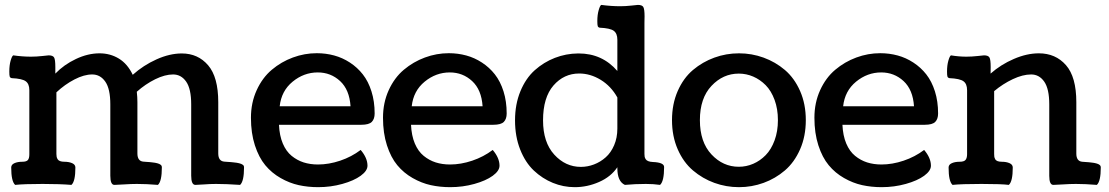

<svg xmlns="http://www.w3.org/2000/svg" viewBox="-20 -753 4538 786"><path d="M206.5 -478.5V-451.7Q241.7 -488.3 290.8 -511.5Q339.8 -534.7 387.7 -534.7Q431.2 -534.7 466.6 -513.2Q502 -491.7 523.4 -446.8Q566.9 -485.8 620.8 -510Q674.8 -534.2 724.1 -534.2Q790.5 -534.2 832 -485.8Q873.5 -437.5 873.5 -334.5V-125Q873.5 -93.3 898.4 -91.3Q903.3 -90.8 911.9 -90.3Q920.4 -89.8 925.3 -89.4Q930.2 -88.9 937.5 -88.1Q944.8 -87.4 949.2 -86.7Q953.6 -85.9 959 -84.7Q964.4 -83.5 967.5 -82Q970.7 -80.6 973.6 -78.6Q976.6 -76.7 977.8 -74Q979 -71.3 979 -67.9Q979 -10.7 962.9 3.9Q905.8 0 864.3 0Q840.3 0 814.9 2Q789.6 3.9 779.8 3.9Q762.7 3.9 762.7 -33.7V-325.7Q762.7 -389.2 742.2 -418.7Q721.7 -448.2 688.5 -448.2Q655.3 -448.2 615.2 -428.5Q575.2 -408.7 540 -377.4Q542.5 -355.5 542.5 -334.5V-125Q542.5 -93.3 566.9 -91.3Q571.8 -90.8 579.8 -90.3Q587.9 -89.8 592.5 -89.4Q597.2 -88.9 604 -88.1Q610.8 -87.4 614.7 -86.7Q618.7 -85.9 623.8 -84.7Q628.9 -83.5 631.8 -82Q634.8 -80.6 637.5 -78.6Q640.1 -76.7 641.4 -74Q642.6 -71.3 642.6 -67.9Q642.6 -10.7 626.5 3.9Q579.6 0 540.5 0Q516.1 0 486.8 2Q457.5 3.9 448.2 3.9Q431.6 3.9 431.6 -33.7V-325.7Q431.6 -389.2 411.1 -418.7Q390.6 -448.2 357.4 -448.2Q324.2 -448.2 284.7 -427.7Q245.1 -407.2 210.9 -375V-122.6Q210.9 -115.7 211.9 -111.1Q212.9 -106.4 215.8 -101.3Q218.8 -96.2 225.8 -93.5Q232.9 -90.8 243.7 -90.8Q262.2 -90.8 275.4 -85Q288.6 -79.1 288.6 -67.4Q288.6 -10.3 272.5 3.9Q224.6 0 154.3 0Q78.6 0 42 3.9Q25.9 -10.7 25.9 -67.4Q25.9 -79.1 39.1 -85Q52.2 -90.8 70.8 -90.8Q87.9 -90.8 94 -97.7Q100.1 -104.5 100.1 -121.6V-383.8Q100.1 -409.7 85.2 -420.4Q70.3 -431.2 27.8 -433.1Q21.5 -434.6 19.8 -439.5Q18.1 -444.3 18.1 -460.4Q18.1 -485.4 23.4 -504.4Q28.8 -523.4 34.2 -526.4Q71.8 -521 106.9 -521Q128.9 -521 153.3 -523.7Q177.7 -526.4 179.2 -526.4Q196.3 -526.4 201.4 -517.8Q206.5 -509.3 206.5 -478.5Z M1513.7 -288.6Q1513.7 -266.1 1502.2 -254.2Q1490.7 -242.2 1459 -242.2H1122.1Q1124 -197.8 1137.7 -165.5Q1151.4 -133.3 1173.8 -115Q1196.3 -96.7 1223.1 -88.1Q1250 -79.6 1281.7 -79.6Q1326.2 -79.6 1372.6 -95.2Q1418.9 -110.8 1456.5 -139.2Q1484.4 -106.4 1484.4 -74.7Q1484.4 -53.7 1456.5 -33.4Q1428.7 -13.2 1381.3 0Q1334 13.2 1282.7 13.2Q1240.7 13.2 1202.9 4.9Q1165 -3.4 1128.7 -24.2Q1092.3 -44.9 1065.9 -76.7Q1039.6 -108.4 1023.4 -158.2Q1007.3 -208 1007.3 -271Q1007.3 -332.5 1030.8 -383.8Q1054.2 -435.1 1092.8 -467.5Q1131.3 -500 1179 -517.6Q1226.6 -535.2 1276.9 -535.2Q1314 -535.2 1348.1 -525.9Q1382.3 -516.6 1412.6 -496.8Q1442.9 -477.1 1465.3 -448.5Q1487.8 -419.9 1500.7 -378.9Q1513.7 -337.9 1513.7 -288.6ZM1415 -317.9Q1410.6 -385.7 1372.3 -421.1Q1334 -456.5 1280.8 -456.5Q1224.1 -456.5 1178 -418.7Q1131.8 -380.9 1125 -317.9Z M2054.2 -288.6Q2054.2 -266.1 2042.7 -254.2Q2031.2 -242.2 1999.5 -242.2H1662.6Q1664.6 -197.8 1678.2 -165.5Q1691.9 -133.3 1714.4 -115Q1736.8 -96.7 1763.7 -88.1Q1790.5 -79.6 1822.3 -79.6Q1866.7 -79.6 1913.1 -95.2Q1959.5 -110.8 1997.1 -139.2Q2024.9 -106.4 2024.9 -74.7Q2024.9 -53.7 1997.1 -33.4Q1969.2 -13.2 1921.9 0Q1874.5 13.2 1823.2 13.2Q1781.2 13.2 1743.4 4.9Q1705.6 -3.4 1669.2 -24.2Q1632.8 -44.9 1606.4 -76.7Q1580.1 -108.4 1564 -158.2Q1547.9 -208 1547.9 -271Q1547.9 -332.5 1571.3 -383.8Q1594.7 -435.1 1633.3 -467.5Q1671.9 -500 1719.5 -517.6Q1767.1 -535.2 1817.4 -535.2Q1854.5 -535.2 1888.7 -525.9Q1922.9 -516.6 1953.1 -496.8Q1983.4 -477.1 2005.9 -448.5Q2028.3 -419.9 2041.3 -378.9Q2054.2 -337.9 2054.2 -288.6ZM1955.6 -317.9Q1951.2 -385.7 1912.8 -421.1Q1874.5 -456.5 1821.3 -456.5Q1764.6 -456.5 1718.5 -418.7Q1672.4 -380.9 1665.5 -317.9Z M2507.3 -226.6V-354Q2481.4 -400.4 2439 -426.3Q2396.5 -452.1 2351.1 -452.1Q2288.6 -452.1 2245.8 -403.1Q2203.1 -354 2203.1 -260.3Q2203.1 -170.4 2249 -120.1Q2294.9 -69.8 2357.9 -69.8Q2385.3 -69.8 2411.6 -79.8Q2438 -89.8 2459.5 -108.9Q2481 -127.9 2494.1 -158.4Q2507.3 -189 2507.3 -226.6ZM2618.2 -658.2V-122.6Q2618.2 -115.7 2619.1 -111.1Q2620.1 -106.4 2623.3 -101.3Q2626.5 -96.2 2633.8 -93.3Q2641.1 -90.3 2652.8 -89.8Q2698.7 -87.9 2698.7 -69.3Q2698.7 -10.7 2682.1 3.9Q2655.3 0 2624 0Q2580.1 0 2538.1 3.9Q2507.3 -10.3 2507.3 -64V-68.4Q2481 -29.3 2432.6 -8.1Q2384.3 13.2 2333 13.2Q2286.1 13.2 2243.2 -4.4Q2200.2 -22 2165.3 -54.9Q2130.4 -87.9 2109.4 -141.1Q2088.4 -194.3 2088.4 -260.3Q2088.4 -326.2 2110.4 -379.4Q2132.3 -432.6 2169.2 -465.6Q2206.1 -498.5 2251.5 -516.1Q2296.9 -533.7 2346.2 -534.2H2349.1Q2445.3 -534.2 2507.3 -462.4V-590.3Q2507.3 -616.2 2492.4 -627Q2477.5 -637.7 2435.1 -639.6Q2428.7 -641.1 2427 -646Q2425.3 -650.9 2425.3 -667Q2425.3 -691.9 2430.7 -710.9Q2436 -730 2441.4 -732.9Q2481.9 -727.5 2519 -727.5Q2541 -727.5 2565.4 -730.2Q2589.8 -732.9 2591.3 -732.9Q2608.4 -732.9 2613.5 -724.4Q2618.7 -715.8 2618.7 -685.1Q2618.7 -681.6 2618.4 -672.6Q2618.2 -663.6 2618.2 -658.2Z M3005.4 -534.7Q3057.6 -534.7 3106 -517.1Q3154.3 -499.5 3193.1 -466.6Q3231.9 -433.6 3255.4 -380.4Q3278.8 -327.1 3278.8 -261.2Q3278.8 -195.3 3255.4 -141.8Q3231.9 -88.4 3193.1 -55.2Q3154.3 -22 3106 -4.4Q3057.6 13.2 3005.4 13.2Q2952.6 13.2 2904.3 -4.4Q2856 -22 2816.9 -55.2Q2777.8 -88.4 2754.4 -141.8Q2731 -195.3 2731 -261.2Q2731 -327.1 2754.4 -380.4Q2777.8 -433.6 2816.9 -466.6Q2856 -499.5 2904.3 -517.1Q2952.6 -534.7 3005.4 -534.7ZM3004.4 -70.3Q3035.2 -70.3 3063.5 -82.5Q3091.8 -94.7 3114.5 -117.9Q3137.2 -141.1 3150.9 -178.2Q3164.6 -215.3 3164.6 -261.2Q3164.6 -307.1 3150.9 -344.2Q3137.2 -381.3 3114.5 -404.3Q3091.8 -427.2 3063.5 -439.5Q3035.2 -451.7 3004.4 -451.7Q2939.9 -451.7 2892.6 -401.4Q2845.2 -351.1 2845.2 -261.2Q2845.2 -171.4 2892.6 -120.8Q2939.9 -70.3 3004.4 -70.3Z M3820.3 -288.6Q3820.3 -266.1 3808.8 -254.2Q3797.4 -242.2 3765.6 -242.2H3428.7Q3430.7 -197.8 3444.3 -165.5Q3458 -133.3 3480.5 -115Q3502.9 -96.7 3529.8 -88.1Q3556.6 -79.6 3588.4 -79.6Q3632.8 -79.6 3679.2 -95.2Q3725.6 -110.8 3763.2 -139.2Q3791 -106.4 3791 -74.7Q3791 -53.7 3763.2 -33.4Q3735.4 -13.2 3688 0Q3640.6 13.2 3589.4 13.2Q3547.4 13.2 3509.5 4.9Q3471.7 -3.4 3435.3 -24.2Q3398.9 -44.9 3372.6 -76.7Q3346.2 -108.4 3330.1 -158.2Q3314 -208 3314 -271Q3314 -332.5 3337.4 -383.8Q3360.8 -435.1 3399.4 -467.5Q3438 -500 3485.6 -517.6Q3533.2 -535.2 3583.5 -535.2Q3620.6 -535.2 3654.8 -525.9Q3689 -516.6 3719.2 -496.8Q3749.5 -477.1 3772 -448.5Q3794.4 -419.9 3807.4 -378.9Q3820.3 -337.9 3820.3 -288.6ZM3721.7 -317.9Q3717.3 -385.7 3679 -421.1Q3640.6 -456.5 3587.4 -456.5Q3530.8 -456.5 3484.6 -418.7Q3438.5 -380.9 3431.6 -317.9Z M4470.2 3.9Q4422.9 0 4384.8 0Q4359.9 0 4330.6 2Q4301.3 3.9 4292 3.9Q4275.4 3.9 4275.4 -33.2V-325.7Q4275.4 -389.2 4254.9 -418.7Q4234.4 -448.2 4201.2 -448.2Q4167 -448.2 4126.2 -429Q4085.4 -409.7 4049.8 -379.9V-122.6Q4049.8 -115.2 4050.5 -111.1Q4051.3 -106.9 4054 -101.6Q4056.6 -96.2 4063.5 -93.5Q4070.3 -90.8 4081.1 -90.8Q4099.6 -90.8 4112.8 -85Q4126 -79.1 4126 -67.4Q4126 -10.3 4109.9 3.9Q4080.1 0 3998 0Q3916 0 3879.4 3.9Q3863.3 -10.7 3863.3 -67.4Q3863.3 -79.1 3876.5 -85Q3889.6 -90.8 3908.2 -90.8Q3927.2 -90.8 3933.1 -98.9Q3939 -106.9 3939 -121.6V-383.8Q3939 -409.7 3924.1 -420.4Q3909.2 -431.2 3866.7 -433.1Q3860.4 -434.6 3858.6 -439.5Q3856.9 -444.3 3856.9 -460.4Q3856.9 -485.4 3862.3 -504.4Q3867.7 -523.4 3873 -526.4Q3905.3 -521 3936 -521Q3958 -521 3982.4 -523.7Q4006.8 -526.4 4008.3 -526.4Q4025.4 -526.4 4030.5 -517.8Q4035.6 -509.3 4035.6 -478.5Q4035.6 -475.1 4035.4 -466.1Q4035.2 -457 4035.2 -451.7Q4077.1 -488.8 4130.4 -511.7Q4183.6 -534.7 4232.9 -534.7Q4301.3 -534.7 4343.8 -486.3Q4386.2 -438 4386.2 -334.5V-124.5Q4386.2 -92.8 4410.6 -90.8Q4415.5 -90.3 4423.6 -89.8Q4431.6 -89.4 4436.3 -88.9Q4440.9 -88.4 4447.8 -87.6Q4454.6 -86.9 4458.5 -86.2Q4462.4 -85.4 4467.5 -84.2Q4472.7 -83 4475.6 -81.5Q4478.5 -80.1 4481.2 -78.1Q4483.9 -76.2 4485.1 -73.5Q4486.3 -70.8 4486.3 -67.4Q4486.3 -10.7 4470.2 3.9Z"/></svg>

Font: Coustard
Style: Regular
Weight: 400
Foundry: vernon adams
Version: Version 1.000